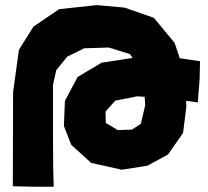

<svg xmlns="http://www.w3.org/2000/svg" viewBox="-20 -710 801 738"><path d="M29.3 5.9 112.3 7.8H186.5L184.6 -58.6L183.6 -201.2V-383.8L196.3 -440.4L238.3 -492.2L303.7 -524.4L398.4 -527.3L479.5 -502L489.3 -487.3L370.1 -468.8L278.3 -414.1L229.5 -322.3L225.6 -225.6L253.9 -153.3L330.1 -84L448.2 -57.6L546.9 -73.2L626 -116.2L683.6 -199.2L696.3 -299.8L695.3 -322.3L740.2 -316.4L747.1 -403.3L749 -474.6L670.9 -486.3L651.4 -544.9L571.3 -641.6L459 -680.7L352.5 -690.4L207 -674.8L108.4 -607.4L52.7 -518.6L30.3 -355.5ZM536.1 -337.9 538.1 -305.7 521.5 -234.4 487.3 -211.9 432.6 -210 386.7 -237.3 385.7 -281.2 422.9 -323.2 507.8 -339.8Z"/></svg>

Font: MaokenAssortedSans-TC
Style: Regular
Weight: 500
Version: Version 0.83